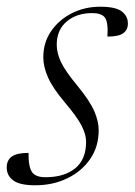

<svg xmlns="http://www.w3.org/2000/svg" viewBox="-34 -542 401 572"><path d="M51 -86.5Q50.5 -44 62 -28.5Q73 -14 101.5 -14Q157.5 -14 190 -40.5Q222.5 -67 222.5 -119.5Q222.5 -141.5 209 -167.8Q195.5 -194 159.5 -236.5Q123.5 -279 109.2 -311Q95 -343 95 -371.5Q95 -415.5 118.5 -449.5Q142 -483.5 180.5 -502.8Q219 -522 264.5 -522Q310.5 -522 328.8 -508Q347 -494 347 -472Q347 -453 333.2 -443Q319.5 -433 286 -433Q289 -477.5 277.5 -491Q267 -503 240.5 -503Q194.5 -503 164.8 -478Q135 -453 135 -408.5Q135 -384.5 147.5 -357.5Q160 -330.5 197.5 -285.5Q234.5 -240 247.2 -210Q260 -180 260 -154Q260 -105.5 235 -68.8Q210 -32 167 -11Q124 10 71 10Q25 10 5.5 -4.5Q-14 -19 -14 -43Q-14 -64.5 1 -75.5Q16 -86.5 51 -86.5Z"/></svg>

Font: Newsreader 72pt Light
Style: Italic
Weight: 300
Italic angle: -17°
Designer: Hugues Gentile
Foundry: Production Type
Version: Version 1.003; ttfautohint (v1.8.3)